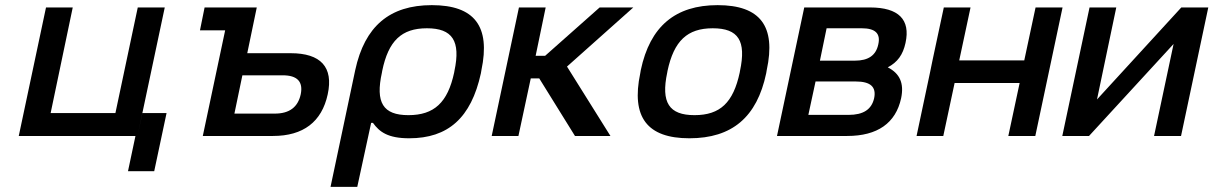

<svg xmlns="http://www.w3.org/2000/svg" viewBox="-20 -529 4721 747"><path d="M159 -500 53 0H507L478 137H580L628 -89H534L515 0L621 -500H516L429 -89H177L263 -500Z M769 0H1042C1160 0 1232 -55 1255 -162C1278 -268 1228 -322 1111 -322H942L979 -500H776L758 -411H856ZM892 -87 923 -236H1080C1137 -236 1160 -211 1150 -162C1139 -112 1106 -87 1049 -87Z M1851 -244 1853 -256C1889 -427 1826 -509 1660 -509C1496 -509 1399 -427 1362 -256L1266 198H1370L1424 -51H1431C1456 -16 1489 9 1572 9C1723 9 1813 -70 1851 -244ZM1466 -247 1467 -253C1491 -370 1542 -419 1641 -419C1740 -419 1773 -370 1748 -253L1747 -247C1722 -130 1669 -81 1569 -81C1470 -81 1440 -130 1466 -247Z M1999 -500 1893 0H1997L2045 -224H2078L2217 0H2355L2186 -270L2444 -500H2313L2101 -312H2064L2103 -500Z M2473 -256 2471 -244C2435 -73 2498 9 2662 9C2828 9 2925 -73 2961 -244L2963 -256C3000 -427 2938 -509 2772 -509C2608 -509 2509 -427 2473 -256ZM2576 -247 2577 -253C2602 -370 2654 -419 2753 -419C2853 -419 2884 -370 2859 -253L2858 -247C2833 -130 2782 -81 2682 -81C2583 -81 2551 -130 2576 -247Z M3003 0H3276C3394 0 3465 -50 3486 -147C3498 -205 3481 -243 3434 -267C3472 -287 3493 -316 3503 -362C3523 -453 3476 -500 3365 -500H3109ZM3125 -82 3153 -212H3309C3367 -212 3390 -191 3381 -147C3371 -103 3339 -82 3281 -82ZM3170 -293 3196 -419H3333C3385 -419 3407 -399 3397 -356C3388 -314 3359 -293 3306 -293Z M3546 0H3650L3694 -206H3947L3903 0H4008L4114 -500H4009L3965 -294H3712L3756 -500H3652L3608 -294L3599 -250Z M4113 0H4217L4546 -358L4470 0H4575L4681 -500H4576L4248 -142L4323 -500H4219Z"/></svg>

Font: LT Wave Text Medium Italic
Style: Regular
Weight: 500
Designer: Daniel Lyons
Version: Version 2.5 (Glyphs App)